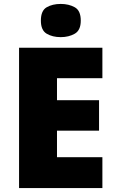

<svg xmlns="http://www.w3.org/2000/svg" viewBox="-20 -957 589 977"><path d="M501 0H77V-714H501V-559H270V-447H484V-292H270V-157H501ZM289 -937Q330 -937 360.5 -920Q391 -903 391 -852Q391 -803 360.5 -785.5Q330 -768 289 -768Q247 -768 217.5 -785.5Q188 -803 188 -852Q188 -903 217.5 -920Q247 -937 289 -937Z"/></svg>

Font: Noto Sans Lao Black
Style: Regular
Weight: 900
Designer: Monotype Design Team
Foundry: Monotype Imaging Inc.
Version: Version 2.003; ttfautohint (v1.8.4.7-5d5b)